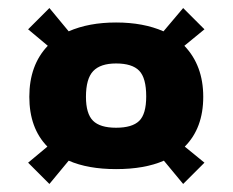

<svg xmlns="http://www.w3.org/2000/svg" viewBox="-20 -538 579 478"><path d="M440 -173 489 -133 436 -80 388 -138Q340 -117 269 -117Q199 -117 151 -138L103 -80L50 -133L98 -173Q53 -219 53 -297Q53 -376 99 -424L50 -465L103 -518L151 -460Q201 -482 269 -482Q337 -482 387 -460L436 -518L489 -465L439 -424Q486 -375 486 -297Q486 -219 440 -173ZM344 -298Q344 -344 326.5 -362Q309 -380 269 -380Q230 -380 212 -361Q194 -342 194 -297Q194 -255 211.5 -237.5Q229 -220 269 -220Q309 -220 326.5 -237Q344 -254 344 -298Z"/></svg>

Font: Red Rose Bold
Style: Regular
Weight: 700
Designer: jaikishan Patel
Version: Version 1.000